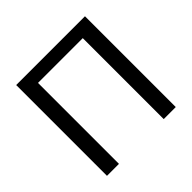

<svg xmlns="http://www.w3.org/2000/svg" viewBox="-175 -887 1063 1063"><g transform="rotate(-45 356.5 -355.5)"><path d="M625.5 0H531.2V-633.8H180.7V0H86.9V-710.9H625.5Z"/></g></svg>

Font: Roboto
Style: Regular
Weight: 400
Designer: Google
Version: Version 2.134; 2016; ttfautohint (v1.6)